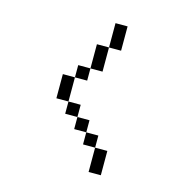

<svg xmlns="http://www.w3.org/2000/svg" viewBox="-137 -996 1274 1274"><g transform="rotate(15 500.0 -359.0)"><path d="M250 -276.4V-442.4H333V-526.4H417V-692.4H500V-859.4H583V-692.4H500V-526.4H417V-442.4H333V-276.4H417V-192.4H500V-109.4H583V-26.4H667V140.6H583V-26.4H500V-109.4H417V-192.4H333V-276.4Z"/></g></svg>

Font: KH Dot Kodenmachou 12
Style: Regular
Weight: 400
Designer: Original version for X68000 by Keitarou Hiraki (http://hp.vector.co.jp/authors/VA000874/) / TrueType conversion by Homem
Version: Version 1.00.20150527